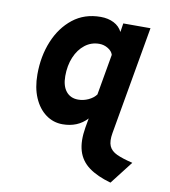

<svg xmlns="http://www.w3.org/2000/svg" viewBox="-85 -596 808 914"><g transform="rotate(10 319.0 -138.5)"><path d="M510.5 246Q444.5 227.5 404.2 198Q364 168.5 350 122.2Q336 76 347.5 8L355.5 -37Q333 -12.5 303.2 -0.2Q273.5 12 237 12Q192 12 156 -14.5Q120 -41 99.2 -89Q78.5 -137 78.5 -201.5Q78.5 -289.5 108.5 -362.2Q138.5 -435 194.2 -479Q250 -523 328.5 -523Q364.5 -523 392 -509Q419.5 -495 432.5 -468.5L439 -511H570.5L479 12Q472 52 481.8 74.8Q491.5 97.5 519.8 110.5Q548 123.5 596.5 135ZM290 -116.5Q315.5 -116.5 339.2 -127.5Q363 -138.5 376.5 -156.5L411 -354Q406 -371.5 386.2 -383.5Q366.5 -395.5 344 -395.5Q305 -395.5 274.8 -372Q244.5 -348.5 227.5 -308Q210.5 -267.5 210.5 -216.5Q210.5 -168.5 231.8 -142.5Q253 -116.5 290 -116.5Z"/></g></svg>

Font: Overpass ExtraBold
Style: Italic
Weight: 800
Italic angle: -10°
Designer: Delve Withrington, Dave Bailey, Thomas Jockin
Foundry: Delve Fonts LLC
Version: Version 4.000